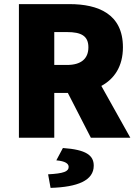

<svg xmlns="http://www.w3.org/2000/svg" viewBox="-20 -670 670 934"><path d="M244 -354V-514H306C374 -514 410 -496 410 -440C410 -384 374 -354 306 -354ZM226 244C358 240 436 208 436 136C436 86 400 58 286 50L254 110C298 114 314 126 314 142C314 164 290 174 214 178ZM72 0H244V-218H310L422 0H614L473 -252C536 -286 578 -347 578 -440C578 -602 458 -650 318 -650H72Z"/></svg>

Font: Source Sans Pro Black
Style: Regular
Weight: 900
Designer: Paul D. Hunt
Foundry: Adobe Systems Incorporated
Version: Version 3.006;hotconv 1.0.111;makeotfexe 2.5.65597